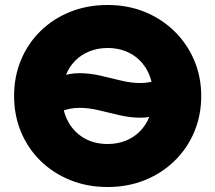

<svg xmlns="http://www.w3.org/2000/svg" viewBox="-20 -735 863 770"><path d="M149 -235V-382.5Q184 -413 220.8 -427.2Q257.5 -441.5 298 -441.5Q339.5 -441.5 381.8 -431.8Q424 -422 465 -412Q506 -402 542.5 -402Q584 -402 619.5 -418Q655 -434 687.5 -469V-321Q655.5 -291.5 619.8 -277.2Q584 -263 543.5 -263Q502.5 -263 460.5 -272.8Q418.5 -282.5 377.5 -292.5Q336.5 -302.5 299 -302.5Q257 -302.5 220 -286.2Q183 -270 149 -235ZM411.5 15Q330 15 261.5 -12.8Q193 -40.5 142.5 -90Q92 -139.5 64.2 -206Q36.5 -272.5 36.5 -350Q36.5 -428 64.2 -494.5Q92 -561 142.5 -610.5Q193 -660 261.5 -687.5Q330 -715 411.5 -715Q493 -715 561.2 -687Q629.5 -659 680.2 -609Q731 -559 759 -492.8Q787 -426.5 787 -350Q787 -272.5 759 -206Q731 -139.5 680.2 -90Q629.5 -40.5 561.2 -12.8Q493 15 411.5 15ZM411.5 -157.5Q451.5 -157.5 484.8 -171Q518 -184.5 542.5 -209.8Q567 -235 580.5 -270.5Q594 -306 594 -350Q594 -409 570.5 -452.2Q547 -495.5 505.8 -519Q464.5 -542.5 411.5 -542.5Q372 -542.5 338.5 -529Q305 -515.5 280.5 -490.5Q256 -465.5 242.8 -429.8Q229.5 -394 229.5 -350Q229.5 -291 253 -247.8Q276.5 -204.5 317.5 -181Q358.5 -157.5 411.5 -157.5Z"/></svg>

Font: Geologica Cursive ExtraBold
Style: Regular
Weight: 800
Designer: Sindre Bremnes, Frode Helland
Foundry: Monokrom Skriftforlag AS
Version: Version 1.010;gftools[0.9.28]